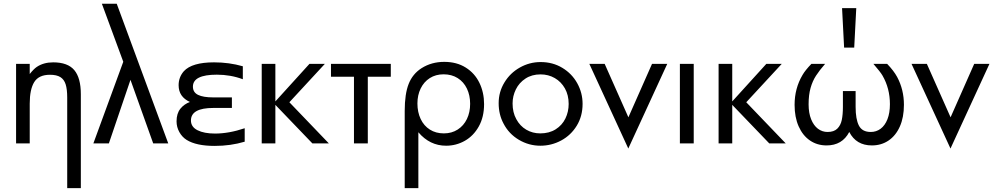

<svg xmlns="http://www.w3.org/2000/svg" viewBox="-20 -749 5190 1003"><path d="M64 -415.5H135.3V-362.3Q155.8 -388.2 171.4 -398.9Q207 -423.3 257.8 -423.3Q334 -423.3 368.2 -382.6Q402.3 -341.8 402.3 -256.8V233.9H331.1V-239.7Q331.1 -282.7 323 -308.3Q314.9 -334 295.4 -346.2Q275.9 -358.4 241.2 -358.4Q182.6 -358.4 158.9 -320.3Q135.3 -282.2 135.3 -208V0H64Z M467.8 0 624 -426.3 512.2 -729.5H589.8L858.9 0H780.3L661.6 -332L548.8 0Z M922.4 -181.2Q942.4 -205.6 972.2 -216.3Q913.1 -243.2 913.1 -303.7Q913.1 -345.7 940.4 -377Q982.9 -423.3 1098.1 -423.3Q1177.2 -423.3 1248.5 -402.8V-335Q1184.6 -358.9 1112.8 -358.9Q987.8 -358.9 987.8 -296.4Q987.8 -266.6 1014.6 -253.4Q1041.5 -240.2 1094.2 -240.2H1191.4V-185.1H1094.7Q977.5 -185.1 977.5 -119.6Q977.5 -85.9 1012 -68.6Q1046.4 -51.3 1103.5 -51.3Q1175.8 -51.3 1258.3 -79.1V-8.8Q1184.6 13.2 1101.6 13.2Q1005.4 13.2 955.1 -18.1Q931.6 -32.7 917 -58.8Q902.3 -85 902.3 -115.2Q902.3 -156.2 922.4 -181.2Z M1347.2 -415.5H1418.5V-219.2L1596.7 -415.5H1677.2L1491.7 -214.8L1697.8 0H1611.8L1418.5 -201.2V0H1347.2Z M1709 -415.5H2021.5V-348.1H1901.4V0H1829.1V-348.1H1709Z M2094.2 -169.4Q2094.2 -258.8 2115 -311Q2135.7 -363.3 2182.6 -393.1Q2234.4 -425.8 2300.8 -425.8Q2365.7 -425.8 2412.8 -396.2Q2460 -366.7 2484.4 -316.4Q2508.8 -266.1 2508.8 -205.1Q2508.8 -137.7 2481.2 -88.4Q2453.6 -39.1 2408.2 -13.4Q2362.8 12.2 2310.5 12.2Q2225.1 12.2 2165.5 -58.1V233.9H2094.2ZM2160.6 -208.5Q2160.6 -163.1 2177.5 -127.4Q2194.3 -91.8 2225.6 -72Q2256.8 -52.2 2298.8 -52.2Q2339.8 -52.2 2371.1 -72.3Q2402.3 -92.3 2419.2 -127.4Q2436 -162.6 2436 -206.5Q2436 -251 2419.2 -286.1Q2402.3 -321.3 2370.8 -341.1Q2339.4 -360.8 2297.4 -360.8Q2256.3 -360.8 2225.3 -341.1Q2194.3 -321.3 2177.5 -286.6Q2160.6 -252 2160.6 -208.5Z M2615.2 -318.4Q2645 -367.7 2695.6 -396.2Q2746.1 -424.8 2804.2 -424.8Q2867.7 -424.8 2917.7 -394.5Q2967.8 -364.3 2995.6 -314Q3023.4 -263.7 3023.4 -206.5Q3023.4 -142.1 2992.9 -92.3Q2962.4 -42.5 2911.6 -15.1Q2860.8 12.2 2802.7 12.2Q2742.7 12.2 2690.4 -18.8Q2638.2 -49.8 2610.4 -103.5Q2585 -150.9 2585 -210Q2585 -269 2615.2 -318.4ZM2677.2 -126.5Q2696.3 -90.8 2729.2 -71.5Q2762.2 -52.2 2802.2 -52.2Q2849.1 -52.2 2882.8 -73.5Q2916.5 -94.7 2933.6 -129.9Q2950.7 -165 2950.7 -206.1Q2950.7 -252 2931.2 -286.9Q2911.6 -321.8 2878.2 -341.1Q2844.7 -360.4 2803.7 -360.4Q2758.3 -360.4 2725.1 -338.6Q2691.9 -316.9 2674.8 -282Q2657.7 -247.1 2657.7 -208.5Q2657.7 -161.6 2677.2 -126.5Z M3058.6 -415.5H3138.7L3262.7 -136.2L3386.2 -415.5H3465.8L3262.2 26.9Z M3531.7 -415.5H3604V0H3531.7Z M3733.9 -415.5H3805.2V-219.2L3983.4 -415.5H4064L3878.4 -214.8L4084.5 0H3998.5L3805.2 -201.2V0H3733.9Z M4172.4 -357.4Q4186 -381.3 4218.8 -415.5H4290.5Q4260.7 -381.3 4242.7 -353.5Q4224.6 -325.7 4214.4 -289.6Q4204.1 -253.4 4204.1 -204.1Q4204.1 -158.7 4217.3 -126Q4230.5 -93.3 4252.9 -76.4Q4275.4 -59.6 4303.2 -59.6Q4336.4 -59.6 4354 -76.9Q4371.6 -94.2 4377.4 -122.3Q4383.3 -150.4 4383.3 -190.9V-273.4H4449.7V-190.9Q4449.7 -126.5 4466.8 -93Q4483.9 -59.6 4528.8 -59.6Q4557.6 -59.6 4580.3 -76.4Q4603 -93.3 4616 -126.2Q4628.9 -159.2 4628.9 -204.6Q4628.9 -287.1 4590.3 -354Q4580.1 -372.1 4542.5 -415.5H4614.3Q4649.4 -378.9 4666.5 -347.2Q4702.1 -280.8 4702.1 -201.7Q4702.1 -136.2 4680.9 -88.4Q4659.7 -40.5 4621.8 -14.9Q4584 10.7 4534.7 10.7Q4452.6 10.7 4416.5 -59.6Q4379.9 10.7 4297.9 10.7Q4249 10.7 4211.2 -15.1Q4173.3 -41 4152.1 -88.9Q4130.9 -136.7 4130.9 -201.2Q4130.9 -287.6 4172.4 -357.4ZM4378.9 -706.5H4453.1L4442.4 -500.5H4389.6Z M4741.7 -415.5H4821.8L4945.8 -136.2L5069.3 -415.5H5148.9L4945.3 26.9Z"/></svg>

Font: NMS Futura Pro Book
Style: Regular
Weight: 400
Designer: Blend3rman
Version: Version 0.1